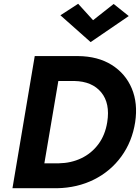

<svg xmlns="http://www.w3.org/2000/svg" viewBox="-20 -997 741 1017"><path d="M473 -890 394 -977 300 -916 460 -774 662 -912 582 -976ZM136 0H192H282Q390 -2 478 -46Q566 -90 623 -168.5Q680 -247 696 -350Q711 -450 678 -528.5Q645 -607 572 -653Q499 -699 393 -700H312H256H164L46 0ZM215 -132 289 -568H374Q468 -566 516 -508Q564 -450 548 -350Q537 -281 500.5 -232.5Q464 -184 410 -158.5Q356 -133 292 -132Z"/></svg>

Font: Jost* 600 Semi Italic
Style: Italic
Weight: 600
Italic angle: -10°
Version: Version 3.200; ttfautohint (v0.97) -l 8 -r 50 -G 200 -x 14 -